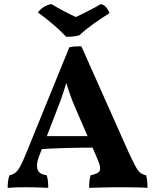

<svg xmlns="http://www.w3.org/2000/svg" viewBox="-20 -906 751 929"><path d="M373.7 -682 603.3 -166.8Q624 -122.5 636.5 -99.6Q649.1 -76.8 660.6 -68.8Q672.1 -60.8 686.6 -58.3Q690.6 -45.3 692.1 -30.3Q693.6 -15.3 693.6 3Q678.4 1.5 652.2 1Q626 0.5 599.6 0.2Q573.2 0 557.2 0Q545.2 0 525.2 0.2Q505.3 0.5 483.1 1Q460.9 1.5 441.6 2Q422.4 2.5 411.3 3Q411.3 -17.4 413 -31.8Q414.8 -46.1 418.8 -58.3Q455.6 -64.8 462.6 -80.2Q469.6 -95.5 452.2 -135.2L347.6 -376.7Q327.3 -422.8 314.2 -462Q301.1 -501.1 290.2 -542.8H311.9Q299.9 -500.1 286.8 -459.8Q273.6 -419.4 256.8 -377.2L168.9 -149.6Q153.7 -109.9 161.6 -86.1Q169.6 -62.3 205.9 -58.3Q209.9 -45.6 211.7 -30.4Q213.4 -15.3 213.4 3Q202.4 2 183.6 1.5Q164.7 1 144.3 0.5Q124 0 107 0Q82 0 56.8 0.7Q31.7 1.5 17.2 3Q17.2 -13.8 18.9 -28.7Q20.7 -43.6 25.7 -57.8Q42.7 -61.3 54.7 -70.8Q66.7 -80.2 78.4 -102Q90.2 -123.7 105.7 -162.1L315.3 -677Q330.6 -680.5 343.2 -681.3Q355.9 -682 373.7 -682ZM426.5 -247.2 441.8 -191.8Q374.8 -191.8 301.2 -190Q227.6 -188.2 160.3 -183.1L175.8 -247.2ZM300.3 -727.9Q274.2 -755.9 239.7 -785.8Q205.1 -815.7 163 -846.1Q174.3 -860.4 189.8 -870.8Q205.3 -881.3 228.4 -886.4Q254.3 -870.9 286.2 -853.8Q318.2 -836.6 347.2 -823.6Q362.8 -831.1 385.1 -842Q407.5 -852.9 429.8 -864.8Q452.2 -876.7 467.2 -886.2Q484.6 -882.7 495.4 -868.9Q506.2 -855 509.8 -842.3Q473.2 -819.8 433.6 -791.6Q394.1 -763.4 364.1 -735.5Q349.3 -730.9 333 -729.4Q316.7 -727.9 300.3 -727.9Z"/></svg>

Font: Vollkorn
Style: Regular
Weight: 400
Designer: Friedrich Althausen
Foundry: Friedrich Althausen
Version: Version 5.001